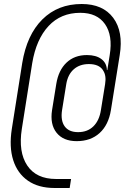

<svg xmlns="http://www.w3.org/2000/svg" viewBox="-20 -760 640 959"><path d="M253 179Q172 179 119.5 142.5Q67 106 46 40Q25 -26 39 -116L91 -445Q114 -586 191.5 -663Q269 -740 388 -740Q494 -740 545.5 -671Q597 -602 578 -485L534 -210Q522 -136 477.5 -95.5Q433 -55 363 -55Q296 -55 262.5 -97Q229 -139 240 -210L261 -340Q272 -409 312 -447Q352 -485 414 -485Q460 -485 486.5 -465Q513 -445 514 -410H516L528 -485Q544 -583 504.5 -639.5Q465 -696 381 -696Q284 -696 222.5 -630Q161 -564 141 -445L89 -116Q71 -1 116 66.5Q161 134 260 134H335L328 179ZM370 -100Q417 -100 446.5 -129Q476 -158 484 -210L505 -340Q512 -383 495 -408L494 -410Q474 -440 424 -440Q378 -440 348.5 -414Q319 -388 311 -340L290 -210Q282 -158 303 -129Q324 -100 370 -100Z"/></svg>

Font: JetBrains Mono Thin
Style: Italic
Weight: 100
Italic angle: -9°
Monospace: yes
Designer: Philipp Nurullin, Konstantin Bulenkov
Foundry: JetBrains
Version: Version 2.305; ttfautohint (v1.8.4.7-5d5b)